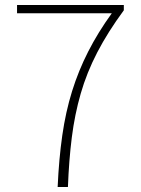

<svg xmlns="http://www.w3.org/2000/svg" viewBox="-20 -746 561 766"><path d="M210 0Q215 -112 228.5 -206Q242 -300 267.5 -382Q293 -464 332 -540.5Q371 -617 426 -693H48V-726H474V-705Q410 -618 368 -537Q326 -456 302 -372.5Q278 -289 266.5 -198Q255 -107 251 0Z"/></svg>

Font: Noto Sans SC Thin
Style: Regular
Weight: 100
Designer: Ryoko NISHIZUKA 西塚涼子 (kana, bopomofo & ideographs); Paul D. Hunt (Latin, Greek & Cyrillic); Sandoll Communications 산돌커뮤니
Foundry: Adobe
Version: Version 2.004-H2;hotconv 1.0.118;makeotfexe 2.5.65603